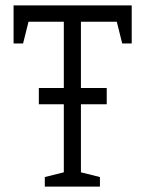

<svg xmlns="http://www.w3.org/2000/svg" viewBox="-20 -687 535 707"><path d="M278 0H215V-607H30V-667H465V-607H278ZM268 0V-55L348 -35V0ZM30 -527V-667H100L65 -527ZM465 -527H430L395 -667H465ZM145 0V-35L225 -55V0ZM123 -303V-363H373V-303Z"/></svg>

Font: Epunda Slab Light
Style: Regular
Weight: 300
Designer: Simon Atzbach
Foundry: typofactur
Version: Version 1.102